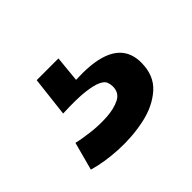

<svg xmlns="http://www.w3.org/2000/svg" viewBox="-71 -102 431 431"><g transform="rotate(-45 145.0 114.0)"><path d="M20 222 38 155Q54 159 79 162Q104 165 128.5 163.5Q153 162 170 153.5Q187 145 187 125Q187 118 184.5 111Q182 104 170.5 98.5Q159 93 134.5 90Q110 87 65 89L76 -6H145L139 56Q185 54 213.5 62Q242 70 256 87.5Q270 105 270 132Q270 173 244 196Q218 219 178.5 227.5Q139 236 96.5 234Q54 232 20 222Z"/></g></svg>

Font: Bricolage Grotesque 17pt SemiBold
Style: Regular
Weight: 600
Version: Version 1.001;gftools[0.9.33.dev8+g029e19f]